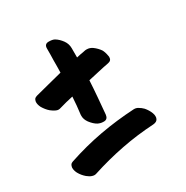

<svg xmlns="http://www.w3.org/2000/svg" viewBox="-166 -888 977 1007"><g transform="rotate(-30 322.5 -384.5)"><path d="M80.1 -40C88.9 -33.2 97.7 -27.3 106.4 -24.4C111.3 -22.5 117.2 -21.5 122.1 -21.5C126 -21.5 129.9 -22.5 132.8 -23.4C196.3 -43.9 259.8 -60.5 325.2 -73.2C389.6 -85.9 455.1 -93.8 521.5 -97.7C528.3 -98.6 534.2 -99.6 539.1 -102.5C543.9 -105.5 546.9 -108.4 548.8 -112.3C551.8 -117.2 552.7 -122.1 552.7 -128.9C552.7 -134.8 551.8 -141.6 548.8 -149.4C543 -165 534.2 -178.7 523.4 -191.4C515.6 -199.2 506.8 -206.1 498 -210.9C490.2 -215.8 482.4 -217.8 474.6 -217.8H471.7C402.3 -213.9 333 -206.1 263.7 -193.4C194.3 -180.7 127 -163.1 59.6 -140.6C53.7 -138.7 48.8 -135.7 45.9 -132.8C43 -128.9 41 -124 40 -119.1C39.1 -116.2 39.1 -114.3 39.1 -111.3C39.1 -101.6 42 -90.8 47.9 -79.1C56.6 -63.5 67.4 -50.8 80.1 -40ZM114.3 -417C120.1 -414.1 126 -413.1 130.9 -413.1C134.8 -413.1 138.7 -414.1 141.6 -415L184.6 -426.8C199.2 -429.7 212.9 -433.6 226.6 -436.5C225.6 -419.9 223.6 -402.3 222.7 -383.8L216.8 -331.1V-324.2C216.8 -310.5 221.7 -296.9 231.4 -283.2C244.1 -266.6 256.8 -254.9 269.5 -248C279.3 -243.2 290 -240.2 300.8 -240.2H307.6C321.3 -241.2 329.1 -250 331.1 -266.6L339.8 -366.2C342.8 -399.4 344.7 -432.6 346.7 -465.8C368.2 -470.7 389.6 -475.6 412.1 -480.5C433.6 -485.4 455.1 -490.2 476.6 -494.1C491.2 -497.1 498 -504.9 498 -519.5C498 -521.5 498 -523.4 497.1 -526.4C494.1 -544.9 489.3 -557.6 484.4 -566.4C475.6 -579.1 464.8 -590.8 450.2 -601.6C439.5 -609.4 427.7 -613.3 415 -613.3C411.1 -613.3 407.2 -613.3 403.3 -612.3C394.5 -610.4 385.7 -608.4 377 -607.4L350.6 -601.6V-658.2C350.6 -674.8 345.7 -691.4 335 -706.1C324.2 -720.7 312.5 -732.4 297.9 -741.2C289.1 -746.1 277.3 -748 264.6 -748H259.8C245.1 -747.1 237.3 -738.3 237.3 -721.7C237.3 -697.3 237.3 -672.9 236.3 -648.4C236.3 -624 236.3 -600.6 235.4 -576.2L151.4 -554.7C124 -547.9 96.7 -540 68.4 -533.2C61.5 -531.2 56.6 -528.3 53.7 -525.4C50.8 -521.5 48.8 -517.6 47.9 -512.7C46.9 -509.8 46.9 -506.8 46.9 -503.9C46.9 -495.1 49.8 -484.4 55.7 -472.7C64.5 -458 75.2 -444.3 87.9 -433.6C96.7 -426.8 105.5 -420.9 114.3 -417Z"/></g></svg>

Font: ChillSide Comic
Style: Regular
Weight: 400
Designer: Koroletov, Abay Emes
Version: Version 1.000